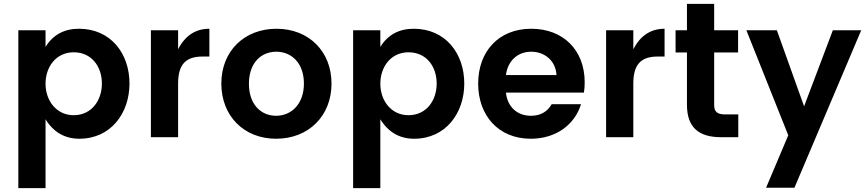

<svg xmlns="http://www.w3.org/2000/svg" viewBox="-20 -711 4490 995"><path d="M362 -114C271 -114 216 -191 216 -277C216 -364 270 -440 362 -440C455 -440 508 -366 508 -278C508 -191 455 -114 362 -114ZM216 -93C257 -26 316 8 391 8C554 8 651 -124 651 -278C651 -435 553 -562 389 -562C313 -562 255 -531 216 -468V-554H75V264H216Z M762 -554V0H903V-278C903 -381 946 -418 1030 -418H1065V-562C994 -562 940 -527 903 -456V-554Z M1411 -111C1332 -111 1270 -170 1270 -277C1270 -384 1332 -443 1412 -443C1491 -443 1555 -384 1555 -278C1555 -172 1490 -111 1411 -111ZM1411 8C1579 8 1698 -110 1698 -278C1698 -445 1580 -562 1413 -562C1246 -562 1127 -446 1127 -278C1127 -111 1243 8 1411 8Z M2097 -114C2006 -114 1951 -191 1951 -277C1951 -364 2005 -440 2097 -440C2190 -440 2243 -366 2243 -278C2243 -191 2190 -114 2097 -114ZM1951 -93C1992 -26 2051 8 2126 8C2289 8 2386 -124 2386 -278C2386 -435 2288 -562 2124 -562C2048 -562 1990 -531 1951 -468V-554H1810V264H1951Z M2602 -322C2611 -395 2662 -443 2733 -443C2804 -443 2860 -395 2864 -322ZM2731 8C2862 8 2959 -66 2991 -171H2839C2816 -131 2780 -111 2731 -111C2659 -111 2609 -159 2602 -231H3006C3009 -248 3010 -266 3010 -285C3010 -451 2899 -562 2733 -562C2564 -562 2458 -444 2458 -278C2458 -113 2562 8 2731 8Z M3121 -554V0H3262V-278C3262 -381 3305 -418 3389 -418H3424V-562C3353 -562 3299 -527 3262 -456V-554Z M3739 -118C3696 -118 3681 -132 3681 -168V-439H3805V-554H3681V-691H3540V-554H3481V-439H3540V-168C3540 -48 3604 0 3717 0H3806V-118Z M3950 262H4097L4443 -554H4296L4147 -160L4006 -554H3848L4065 -10Z"/></svg>

Font: Matrixport Bold
Style: Regular
Weight: 600
Designer: Ninad Kale (Devanagari), Jonny Pinhorn (Latin)
Foundry: Indian Type Foundry
Version: Version 2.000;PS 1.0;hotconv 1.0.79;makeotf.lib2.5.61930; tt